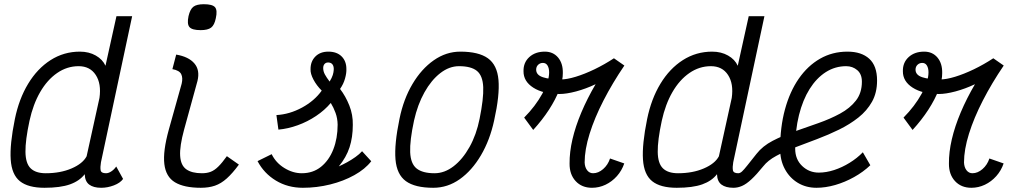

<svg xmlns="http://www.w3.org/2000/svg" viewBox="-20 -877 4840 911"><path d="M483 -55Q495 -55 508.2 -63.8Q521.5 -72.5 531.5 -87L564 -28Q550.5 -9 520.5 2.5Q490.5 14 460 14Q423.5 14 403.2 -1.2Q383 -16.5 382 -50.5Q357.5 -18.5 312 -2.2Q266.5 14 191 14Q113.5 14 74.5 -17.2Q35.5 -48.5 30.8 -120Q26 -191.5 50.5 -312Q70 -407.5 113.5 -479.5Q157 -551.5 220 -591.8Q283 -632 359 -632Q402 -632 434.5 -613.5Q467 -595 480.5 -565L532.5 -800H607L459 -107Q455 -83.5 457.5 -69.2Q460 -55 483 -55ZM197 -55Q266.5 -55 319.5 -77.8Q372.5 -100.5 391 -135.5L452 -412.5Q461.5 -480 434.2 -521.5Q407 -563 353 -563Q298 -563 251 -530.5Q204 -498 170.5 -440Q137 -382 120 -304Q100 -211 100.8 -156.2Q101.5 -101.5 125.5 -78.2Q149.5 -55 197 -55Z M933 14Q853.5 14 810.2 -12Q767 -38 759.8 -98.5Q752.5 -159 781 -262L842 -480Q848.5 -507.5 839.8 -525.2Q831 -543 798 -549L816 -618Q875 -608 902.2 -576.2Q929.5 -544.5 917 -493L853.5 -262Q832 -183 834.8 -137.8Q837.5 -92.5 863.8 -73.8Q890 -55 938 -55Q962 -55 980 -62Q998 -69 1016 -86.8Q1034 -104.5 1056.5 -136L1113.5 -96Q1083.5 -55 1056.2 -30.5Q1029 -6 999.8 4Q970.5 14 933 14ZM932 -734Q891.5 -734 879 -748.5Q866.5 -763 874.5 -800.5Q882 -833 897.5 -845Q913 -857 947 -857Q988 -857 1000.2 -842.8Q1012.5 -828.5 1004 -790.5Q997.5 -758 981.8 -746Q966 -734 932 -734Z M1417 14Q1345.5 14 1289 -20.2Q1232.5 -54.5 1202 -112.5L1269 -145.5Q1289 -104.5 1329.2 -79.8Q1369.5 -55 1412 -55Q1465 -55 1503 -85.5Q1541 -116 1561.5 -168.2Q1582 -220.5 1582 -285.5Q1581.5 -315.5 1572.2 -341Q1563 -366.5 1549.5 -388.5Q1520.5 -354 1479.8 -326.8Q1439 -299.5 1392.8 -282.8Q1346.5 -266 1301 -262L1291.5 -331Q1354 -334.5 1413 -366.5Q1472 -398.5 1506.5 -447Q1482 -471.5 1467.2 -499.5Q1452.5 -527.5 1453.5 -548Q1453 -585 1476 -608.5Q1499 -632 1538 -632Q1578 -632 1600.8 -609.5Q1623.5 -587 1623.5 -550Q1624.5 -531 1617.2 -504.8Q1610 -478.5 1593.5 -455Q1620 -420.5 1637.5 -376.5Q1655 -332.5 1654 -284.5Q1654 -225.5 1638.5 -178Q1623 -130.5 1587.5 -87.5Q1606.5 -96 1627 -107.2Q1647.5 -118.5 1666.5 -132Q1685.5 -145.5 1698 -159.5L1741.5 -112Q1712.5 -74.5 1661.2 -46Q1610 -17.5 1546.8 -1.8Q1483.5 14 1417 14ZM1544 -490Q1555 -508 1559 -521.2Q1563 -534.5 1563.5 -545.5Q1564.5 -561.5 1558 -570.8Q1551.5 -580 1538 -580.5Q1527 -581 1520.2 -573.8Q1513.5 -566.5 1513.5 -554Q1513.5 -538.5 1521.5 -523.8Q1529.5 -509 1544 -490Z M2036 14Q1949 14 1905.8 -17.5Q1862.5 -49 1856.5 -120.8Q1850.5 -192.5 1875.5 -313Q1894.5 -406.5 1937 -478.2Q1979.5 -550 2038.2 -591Q2097 -632 2164 -632Q2251 -632 2295 -600.5Q2339 -569 2345.2 -497.5Q2351.5 -426 2324.5 -305Q2304.5 -212.5 2262 -140.2Q2219.5 -68 2161.8 -27Q2104 14 2036 14ZM2042 -55Q2089 -55 2132 -88Q2175 -121 2207.8 -179.5Q2240.5 -238 2255.5 -313Q2275 -409 2272.8 -463.5Q2270.5 -518 2243 -540.5Q2215.5 -563 2158 -563Q2111.5 -563 2069 -530Q2026.5 -497 1994 -439Q1961.5 -381 1944.5 -305Q1924 -209.5 1926.2 -154.8Q1928.5 -100 1956.8 -77.5Q1985 -55 2042 -55Z M2510 -260.5 2467 -319Q2520.5 -373 2553 -432.2Q2585.5 -491.5 2585.5 -533.5Q2585.5 -553.5 2578 -566Q2570.5 -578.5 2556 -578.5Q2542.5 -578.5 2533.2 -569.5Q2524 -560.5 2524 -546.5Q2524 -521 2556 -510.5Q2588 -500 2640 -500Q2670 -500 2711.8 -512.8Q2753.5 -525.5 2800.8 -548.2Q2848 -571 2893 -600.5L2942.5 -566Q2886 -483 2843.5 -400.2Q2801 -317.5 2777.5 -242.2Q2754 -167 2754 -106Q2755 -83 2766 -69Q2777 -55 2794 -55Q2819 -55 2841.8 -74.8Q2864.5 -94.5 2874.5 -125L2942 -101.5Q2930.5 -67.5 2907 -41.2Q2883.5 -15 2853 -0.5Q2822.5 14 2789 14Q2740.5 14 2711.2 -17.8Q2682 -49.5 2682.5 -101Q2682 -155 2696.2 -216.2Q2710.5 -277.5 2738.5 -343.8Q2766.5 -410 2806 -477.5Q2759.5 -455.5 2713.5 -443.2Q2667.5 -431 2635 -431Q2557.5 -431 2510.5 -461Q2463.5 -491 2464 -539Q2463 -580 2491.2 -606Q2519.5 -632 2565 -632Q2604.5 -632 2628 -604Q2651.5 -576 2650.5 -530Q2651 -496 2633.8 -450.8Q2616.5 -405.5 2584.8 -356.5Q2553 -307.5 2510 -260.5Z M3191 14Q3113.5 14 3074.5 -17.2Q3035.5 -48.5 3030.8 -120Q3026 -191.5 3050.5 -312Q3070 -407.5 3113.5 -479.5Q3157 -551.5 3220 -591.8Q3283 -632 3359 -632Q3402 -632 3434.5 -613.5Q3467 -595 3480.5 -565L3532.5 -800H3607L3459 -107Q3455 -83.5 3457.5 -69.2Q3460 -55 3483 -55Q3491.5 -55 3500.8 -63.5Q3510 -72 3525.8 -92Q3541.5 -112 3569.5 -147Q3598.5 -184 3646 -208.8Q3693.5 -233.5 3750 -253.2Q3806.5 -273 3862.8 -292.8Q3919 -312.5 3966 -338Q4013 -363.5 4041.2 -399.8Q4069.5 -436 4069.5 -489.5Q4069.5 -525.5 4047.5 -544.2Q4025.5 -563 3995 -563Q3942.5 -563 3898.2 -534.8Q3854 -506.5 3821.5 -454.8Q3789 -403 3771 -331Q3753 -259 3753 -171.5Q3753 -121 3786 -89.5Q3819 -58 3865 -58Q3900 -58 3937.8 -70.2Q3975.5 -82.5 4011.2 -104.5Q4047 -126.5 4074 -154.5L4109.5 -93Q4076 -61 4032.5 -36.8Q3989 -12.5 3942.8 0.8Q3896.5 14 3854 14Q3804.5 14 3765.5 -9.5Q3726.5 -33 3704 -74.8Q3681.5 -116.5 3681.5 -170.5Q3681.5 -273.5 3704.5 -358Q3727.5 -442.5 3770 -503.8Q3812.5 -565 3871 -598.5Q3929.5 -632 4001 -632Q4067.5 -632 4104.5 -598.2Q4141.5 -564.5 4141.5 -495Q4141.5 -437 4117.5 -394.2Q4093.5 -351.5 4052.8 -319.2Q4012 -287 3961.5 -262.2Q3911 -237.5 3857.2 -217.2Q3803.5 -197 3753.5 -178Q3703.5 -159 3663.5 -137.5Q3623.5 -116 3601.5 -88Q3569.5 -48.5 3545.2 -26Q3521 -3.5 3500.8 5.2Q3480.5 14 3460 14Q3423.5 14 3403.2 -1.2Q3383 -16.5 3382 -50.5Q3357.5 -18.5 3312 -2.2Q3266.5 14 3191 14ZM3197 -55Q3266.5 -55 3319.5 -77.8Q3372.5 -100.5 3391 -135.5L3452 -412.5Q3461.5 -480 3434.2 -521.5Q3407 -563 3353 -563Q3298 -563 3251 -530.5Q3204 -498 3170.5 -440Q3137 -382 3120 -304Q3100 -211 3100.8 -156.2Q3101.5 -101.5 3125.5 -78.2Q3149.5 -55 3197 -55Z M4310 -260.5 4267 -319Q4320.5 -373 4353 -432.2Q4385.5 -491.5 4385.5 -533.5Q4385.5 -553.5 4378 -566Q4370.5 -578.5 4356 -578.5Q4342.5 -578.5 4333.2 -569.5Q4324 -560.5 4324 -546.5Q4324 -521 4356 -510.5Q4388 -500 4440 -500Q4470 -500 4511.8 -512.8Q4553.5 -525.5 4600.8 -548.2Q4648 -571 4693 -600.5L4742.5 -566Q4686 -483 4643.5 -400.2Q4601 -317.5 4577.5 -242.2Q4554 -167 4554 -106Q4555 -83 4566 -69Q4577 -55 4594 -55Q4619 -55 4641.8 -74.8Q4664.5 -94.5 4674.5 -125L4742 -101.5Q4730.5 -67.5 4707 -41.2Q4683.5 -15 4653 -0.5Q4622.5 14 4589 14Q4540.5 14 4511.2 -17.8Q4482 -49.5 4482.5 -101Q4482 -155 4496.2 -216.2Q4510.5 -277.5 4538.5 -343.8Q4566.5 -410 4606 -477.5Q4559.5 -455.5 4513.5 -443.2Q4467.5 -431 4435 -431Q4357.5 -431 4310.5 -461Q4263.5 -491 4264 -539Q4263 -580 4291.2 -606Q4319.5 -632 4365 -632Q4404.5 -632 4428 -604Q4451.5 -576 4450.5 -530Q4451 -496 4433.8 -450.8Q4416.5 -405.5 4384.8 -356.5Q4353 -307.5 4310 -260.5Z"/></svg>

Font: Victor Mono Thin
Style: Italic
Weight: 100
Italic angle: -12°
Monospace: yes
Designer: Rune Bjørnerås
Version: Version 1.561;gftools[0.9.30]